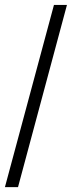

<svg xmlns="http://www.w3.org/2000/svg" viewBox="-20 -748 292 780"><path d="M0 12.2 199.2 -728H252L53.2 12.2Z"/></svg>

Font: Arian AMU Serif
Style: Regular
Weight: 400
Designer: Ruben Hakobyan (Tarumian)
Foundry: Ruben Hakobyan (Tarumian)
Version: Version 1.002